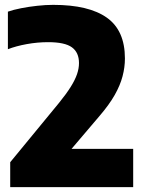

<svg xmlns="http://www.w3.org/2000/svg" viewBox="-20 -770 592 790"><path d="M22 0V-102.5L223.5 -347.5Q253.5 -384.5 271.2 -413Q289 -441.5 297 -465Q305 -488.5 305 -510.5Q305 -554 276 -575.2Q247 -596.5 178 -596.5Q134 -596.5 90 -588.5Q46 -580.5 12.5 -567.5V-722Q35 -730 67 -736.2Q99 -742.5 133.5 -746.2Q168 -750 199 -750Q345.5 -750 419.8 -697.2Q494 -644.5 494 -529.5Q494 -493 484.2 -456Q474.5 -419 452 -379.2Q429.5 -339.5 390.5 -294L234 -110L230.5 -157.5H528V0Z"/></svg>

Font: Encode Sans SC Condensed Thin ExtraBold
Style: Regular
Weight: 800
Version: Version 3.002